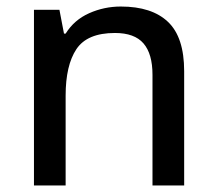

<svg xmlns="http://www.w3.org/2000/svg" viewBox="-20 -568 664 588"><path d="M350 -548Q445 -548 494.5 -501Q544 -454 544 -350V0H447V-339Q447 -403 419.5 -435Q392 -467 332 -467Q247 -467 214 -417.5Q181 -368 181 -275V0H84V-538H162L176 -465H181Q207 -507 253 -527.5Q299 -548 350 -548Z"/></svg>

Font: Noto Sans Sundanese Medium
Style: Regular
Weight: 500
Version: Version 2.003